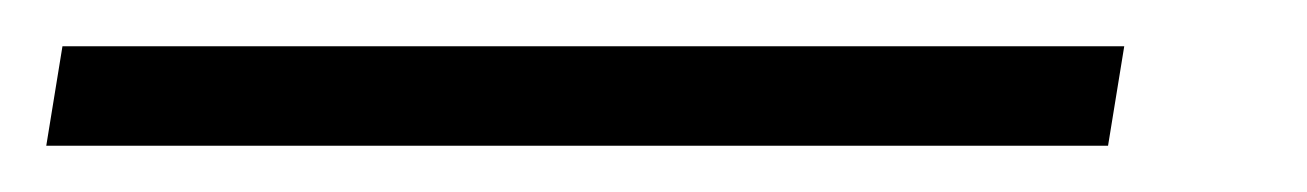

<svg xmlns="http://www.w3.org/2000/svg" viewBox="-45 -20 565 83"><path d="M-25 43 -18 0H441L434 43Z"/></svg>

Font: Nunito Sans 12pt Light
Style: Italic
Weight: 300
Italic angle: -9°
Designer: Vernon Adams
Foundry: Vernon Adams
Version: Version 3.101;gftools[0.9.27]